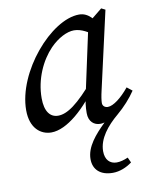

<svg xmlns="http://www.w3.org/2000/svg" viewBox="-83 -561 689 864"><g transform="rotate(-10 261.0 -129.0)"><path d="M122 13C193 13 282 -66 352 -170H360L343 -192C256 -89 206 -56 165 -56C129 -56 105 -85 105 -146C105 -234 143 -314 191 -364C227 -401 269 -422 301 -422C335 -422 369 -401 394 -380L431 -406C405 -452 379 -488 336 -488C207 -488 27 -279 27 -105C27 -22 74 13 122 13ZM363 240C394 240 426 227 451 208L440 184C422 192 404 197 388 197C357 197 336 176 336 137C336 79 379 27 429 -15C462 -43 492 -76 514 -109L490 -128C455 -85 417 -56 392 -56C379 -56 368 -64 368 -78C368 -89 371 -110 377 -135L457 -489L439 -498L375 -446L371 -443L304 -132L303 -127C296 -95 293 -74 293 -45C293 -5 318 13 345 13C355 13 361 12 392 1L364 -20V11C318 56 274 106 274 162C274 210 306 240 363 240Z"/></g></svg>

Font: Source Serif 4 Variable
Style: Italic
Weight: 400
Italic angle: -12°
Designer: Frank Grießhammer
Foundry: Adobe Systems Incorporated
Version: Version 4.004;hotconv 1.0.116;makeotfexe 2.5.65601